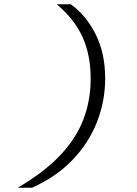

<svg xmlns="http://www.w3.org/2000/svg" viewBox="-20 -770 640 900"><path d="M312 -750Q383 -699 428 -610Q473 -521 473 -402Q473 -295 434 -196.5Q395 -98 318.5 -19Q242 60 130 110H63Q186 38 261.5 -41.5Q337 -121 371 -210.5Q405 -300 405 -401Q405 -512 367 -596Q329 -680 246 -750Z"/></svg>

Font: Geist Mono Light
Style: Italic
Weight: 300
Italic angle: -12°
Monospace: yes
Designer: Basement.studio, Andrés Briganti, Mateo Zaragoza
Foundry: Basement.studio, Vercel, Andrés Briganti, Guido Ferreyra, Mateo Zaragoza
Version: Version 1.500; ttfautohint (v1.8.4.7-5d5b)